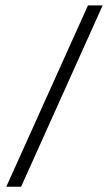

<svg xmlns="http://www.w3.org/2000/svg" viewBox="-20 -606 406 715"><path d="M3.4 89.4 307.6 -585.9H362.3L58.6 89.4Z"/></svg>

Font: Harmattan
Style: Regular
Weight: 400
Designer: George W. Nuss III and SIL International
Foundry: SIL International
Version: Version 4.000